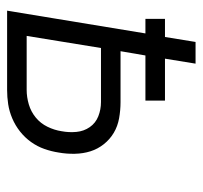

<svg xmlns="http://www.w3.org/2000/svg" viewBox="-35 -535 570 540"><g transform="rotate(90 250.0 -265.0)"><path d="M10 0 74 -389H33V-444H84L98 -530H159L145 -444H263V-389H136L124 -319H267Q290 -319 312.5 -315Q335 -311 353.5 -300Q372 -289 385.5 -272Q399 -255 405.5 -234.5Q412 -214 412.5 -190.5Q413 -167 409 -145Q406 -125 399 -105Q392 -85 379.5 -67.5Q367 -50 350 -36.5Q333 -23 313 -14.5Q293 -6 273 -3Q253 0 233 0ZM233 -55Q253 -55 273.5 -61Q294 -67 310.5 -80.5Q327 -94 336.5 -113.5Q346 -133 349 -153Q353 -174 351 -195Q349 -216 337.5 -232.5Q326 -249 307 -256.5Q288 -264 267 -264H115L81 -55Z"/></g></svg>

Font: Iosevka Curly Light Oblique
Style: Regular
Weight: 300
Italic angle: -9°
Monospace: yes
Designer: Belleve Invis
Foundry: Belleve Invis
Version: Version 11.1.0; ttfautohint (v1.8.3)